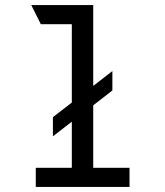

<svg xmlns="http://www.w3.org/2000/svg" viewBox="-20 -742 656 762"><path d="M494 -76V0H122V-76H265V-259L190 -201V-277L265 -335V-646H142L104 -722H350V-401L426 -460V-383L350 -324V-76Z"/></svg>

Font: Overpass Mono
Style: Regular
Weight: 400
Monospace: yes
Designer: Delve Withrington, Dave Bailey
Foundry: Delve Fonts
Version: Version 1.000;DELV;Overpass